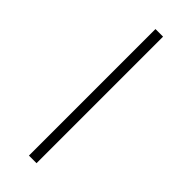

<svg xmlns="http://www.w3.org/2000/svg" viewBox="-234 -725 750 750"><g transform="rotate(45 141.0 -349.5)"><path d="M120 -699H162V0H120Z"/></g></svg>

Font: Alexandria ExtraLight
Style: Regular
Weight: 250
Designer: Mohamed Gaber
Foundry: Kief Type Foundry
Version: Version 5.100